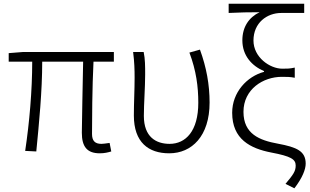

<svg xmlns="http://www.w3.org/2000/svg" viewBox="-20 -815 1675 1037"><path d="M519 13C545 13 564 8 581 3L572 -43C550 -40 537 -38 528 -38C493 -38 477 -54 477 -92C477 -155 478 -348 485 -482H595V-534H102L27 -528V-482H154C154 -326 139 -154 116 0L176 3C191 -150 208 -322 208 -482H429C427 -352 422 -164 422 -98C422 -22 451 13 519 13Z M894 13C1016 13 1112 -80 1112 -261C1112 -358 1095 -451 1060 -547L1003 -531C1040 -433 1051 -346 1051 -260C1051 -107 983 -38 896 -38C823 -38 757 -75 757 -189C757 -253 764 -345 764 -412C764 -457 764 -496 756 -534H699C706 -479 707 -438 707 -395C707 -327 703 -259 703 -191C703 -46 782 13 894 13Z M1570 202C1613 146 1631 100 1631 69C1631 1 1583 -20 1481 -39C1382 -57 1295 -91 1295 -211C1295 -333 1401 -400 1502 -400C1529 -400 1547 -400 1572 -395V-450C1545 -444 1532 -444 1505 -444C1437 -444 1349 -506 1349 -596C1349 -692 1422 -745 1499 -745H1623V-795H1215V-745C1284 -748 1315 -749 1382 -749C1324 -721 1289 -669 1289 -597C1289 -515 1340 -459 1406 -431V-427C1314 -402 1234 -317 1234 -206C1234 -63 1332 -13 1446 9C1551 29 1577 45 1577 79C1577 110 1564 128 1522 178Z"/></svg>

Font: Noto Sans SC Light
Style: Regular
Weight: 300
Designer: Ryoko NISHIZUKA 西塚涼子 (kana, bopomofo & ideographs); Paul D. Hunt (Latin, Greek & Cyrillic); Sandoll Communications 산돌커뮤니
Foundry: Adobe
Version: Version 2.004;hotconv 1.0.118;makeotfexe 2.5.65603